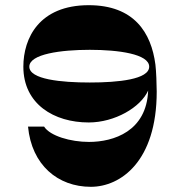

<svg xmlns="http://www.w3.org/2000/svg" viewBox="-20 -720 694 740"><path d="M322 -248C422 -248 522 -306 551 -371C545 -214 418 -173 323 -173C252 -173 173 -196 150 -232H88C102 -84 203 0 330 0C445 0 584 -98 584 -367C584 -392 582 -448 579 -471C563 -594 497 -700 322 -700C131 -700 70 -573 70 -463C70 -319 188 -248 322 -248ZM326 -528C436 -528 555 -512 555 -463C555 -414 436 -402 326 -402C216 -402 93 -414 93 -463C93 -512 216 -528 326 -528Z"/></svg>

Font: Space Cowgirl Black
Style: Regular
Weight: 900
Designer: Valery Marier
Foundry: Valery Marier
Version: Version 1.000;hotconv 1.0.109;makeotfexe 2.5.65596